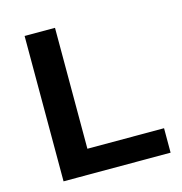

<svg xmlns="http://www.w3.org/2000/svg" viewBox="-100 -751 800 842"><g transform="rotate(-15 300.5 -330.0)"><path d="M572 -111V0H155H86V-660H224V-111Z"/></g></svg>

Font: Work Sans SemiBold
Style: Regular
Weight: 600
Designer: Wei Huang
Foundry: Wei Huang
Version: Version 1.500